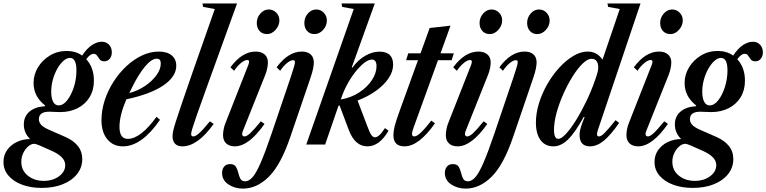

<svg xmlns="http://www.w3.org/2000/svg" viewBox="-120 -831 4406 1104"><path d="M120 249.5Q56.5 249.5 7 231Q-42.5 212.5 -71.2 179Q-100 145.5 -100 100.5Q-100 61.5 -79.2 32Q-58.5 2.5 -24 -14.2Q10.5 -31 53 -31.5Q17 -67 17 -115Q17 -162 49.8 -189.5Q82.5 -217 137.5 -220L139.5 -224.5Q73 -276 73 -354Q73 -402 98.5 -444Q124 -486 167.2 -512Q210.5 -538 264 -538Q314.5 -538 352.5 -511.5Q379 -552.5 408.5 -571.8Q438 -591 465.5 -591Q491 -591 507 -573.8Q523 -556.5 523 -530Q523 -508.5 511.2 -493.5Q499.5 -478.5 480 -478.5Q462 -478.5 453.5 -489.2Q445 -500 438.2 -510.8Q431.5 -521.5 418.5 -521.5Q398 -521.5 376 -490.5Q420 -442.5 420 -367Q420 -313 395.2 -272.2Q370.5 -231.5 326.5 -209Q282.5 -186.5 225.5 -186.5Q208.5 -186.5 195 -187.5Q181.5 -188.5 171 -188.5Q103.5 -191.5 103.5 -145.5Q103.5 -129.5 115 -115.2Q126.5 -101 158 -86.5L257 -43Q302.5 -23 327.8 8.5Q353 40 353 83.5Q353 132 323.5 169.5Q294 207 241.5 228.2Q189 249.5 120 249.5ZM217 -225Q243.5 -225 266.8 -254.8Q290 -284.5 304.8 -330.8Q319.5 -377 319.5 -426.5Q319.5 -498 282 -498Q263.5 -498 244.5 -481Q225.5 -464 209.5 -435.8Q193.5 -407.5 184 -373.2Q174.5 -339 174.5 -304Q174.5 -266.5 185.5 -245.8Q196.5 -225 217 -225ZM131.5 209Q184 209 219.5 182.5Q255 156 255 119Q255 93.5 235.2 73.5Q215.5 53.5 180 37.5L108 5.5Q86 -4 76.5 -4Q59.5 -4 42.5 10.5Q25.5 25 14 48.2Q2.5 71.5 2.5 98.5Q2.5 149 40 179Q77.5 209 131.5 209Z M586.5 10.5Q530.5 10.5 497 -30.2Q463.5 -71 463.5 -139.5Q463.5 -197 482 -254Q500.5 -311 533 -361.5Q565.5 -412 607.5 -451Q649.5 -490 697 -512.2Q744.5 -534.5 793 -534.5Q840.5 -534.5 867 -512.8Q893.5 -491 893.5 -453Q893.5 -390 818.8 -339.5Q744 -289 606.5 -260Q567 -167 567 -102Q567 -32.5 615 -32.5Q688 -32.5 780 -159.5L800 -142Q695 10.5 586.5 10.5ZM623.5 -296Q670.5 -308 712 -335.5Q753.5 -363 779 -397.8Q804.5 -432.5 804.5 -465.5Q804.5 -493.5 782 -493.5Q750.5 -493.5 712.5 -446.8Q674.5 -400 640 -329.5Z M928.5 10.5Q900.5 10.5 886.2 -5Q872 -20.5 872 -48Q872 -60.5 876.2 -80Q880.5 -99.5 892.8 -137.8Q905 -176 928.2 -244Q951.5 -312 989.5 -421.5L1115 -779L1047.5 -791.5L1044.5 -811H1243L1060.5 -306Q1030 -221 1012.2 -170.5Q994.5 -120 986.8 -94.8Q979 -69.5 979 -61Q979 -46.5 991.5 -46.5Q1004 -46.5 1025.5 -65.5Q1047 -84.5 1087 -133.5L1108.5 -118.5Q1016.5 10.5 928.5 10.5Z M1416 -635Q1389 -635 1372.8 -652.5Q1356.5 -670 1356.5 -699Q1356.5 -730 1377.2 -753.2Q1398 -776.5 1425.5 -776.5Q1450.5 -776.5 1468.5 -758.2Q1486.5 -740 1486.5 -714Q1486.5 -684 1464.5 -659.5Q1442.5 -635 1416 -635ZM1230 10.5Q1198.5 10.5 1180.5 -6.5Q1162.5 -23.5 1162.5 -54Q1162.5 -67.5 1165.8 -86.5Q1169 -105.5 1177 -125L1308 -458Q1310.5 -464.5 1311.2 -468.8Q1312 -473 1312 -476.5Q1312 -486 1302 -486Q1287 -486 1266 -469Q1245 -452 1226 -424L1205 -444Q1272 -534.5 1350 -534.5Q1382.5 -534.5 1401.5 -518Q1420.5 -501.5 1420.5 -472Q1420.5 -458.5 1416.8 -439.2Q1413 -420 1405.5 -401L1275.5 -75.5Q1273.5 -70 1273 -66.8Q1272.5 -63.5 1272.5 -61Q1272.5 -46.5 1286 -46.5Q1298.5 -46.5 1318.8 -65Q1339 -83.5 1380 -133.5L1401 -118.5Q1310.5 10.5 1230 10.5Z M1688.5 -635Q1662 -635 1646 -652.8Q1630 -670.5 1630 -699Q1630 -730 1650.2 -753.2Q1670.5 -776.5 1698.5 -776.5Q1724 -776.5 1741.8 -757.8Q1759.5 -739 1759.5 -713Q1759.5 -683 1737.8 -659Q1716 -635 1688.5 -635ZM1276.5 253.5Q1229.5 253.5 1193.2 229.2Q1157 205 1157 163.5Q1157 141.5 1168.8 127Q1180.5 112.5 1203 112.5Q1227 112.5 1236.2 127.5Q1245.5 142.5 1250 162.2Q1254.5 182 1262.2 196.8Q1270 211.5 1290.5 211.5Q1312 211 1332.8 187.2Q1353.5 163.5 1379.2 104.2Q1405 45 1441.5 -62.5L1551.5 -387Q1566.5 -431.5 1571.2 -449Q1576 -466.5 1576 -474Q1576 -485 1565.5 -485Q1550.5 -485 1530.2 -468.5Q1510 -452 1491 -424L1470.5 -444Q1537.5 -534.5 1615.5 -534.5Q1648.5 -534.5 1666.5 -518Q1684.5 -501.5 1684.5 -472.5Q1684.5 -457.5 1680.2 -436Q1676 -414.5 1665 -382.5L1550 -45.5Q1495 116.5 1426 185Q1357 253.5 1276.5 253.5Z M1992.5 10.5Q1921.5 10.5 1886 -82.5L1832.5 -224.5L1826.5 -223.5L1749.5 0H1641L1914 -779L1847 -791.5L1844 -811H2035L1902.5 -443.5L1906.5 -442Q1939 -487 1980.2 -510.5Q2021.5 -534 2062 -534Q2140.5 -534 2140.5 -459Q2140.5 -420 2114.5 -381.2Q2088.5 -342.5 2042.5 -309.2Q1996.5 -276 1936 -253L1989.5 -112Q2005 -69.5 2014.8 -55.5Q2024.5 -41.5 2036 -41.5Q2060 -41.5 2093.5 -94.5L2114 -79.5Q2062 10.5 1992.5 10.5ZM1839.5 -259Q1898.5 -269 1945 -299.2Q1991.5 -329.5 2018.2 -370Q2045 -410.5 2045 -450.5Q2045 -488.5 2018 -488.5Q2001.5 -488.5 1980.8 -474.2Q1960 -460 1938.5 -435.5Q1909 -402.5 1883 -357.5Q1857 -312.5 1839.5 -259Z M2206 10.5Q2142 10.5 2142 -54Q2142 -75.5 2149.5 -106.2Q2157 -137 2180.5 -200.5L2283.5 -485H2215L2227.5 -524.5H2298L2350.5 -670L2470.5 -683.5L2413 -524.5H2489.5L2477 -485H2398.5L2281.5 -162Q2266.5 -122 2259.8 -102.2Q2253 -82.5 2251 -74.5Q2249 -66.5 2249 -62.5Q2249 -46.5 2262 -46.5Q2276 -46.5 2299.5 -68.2Q2323 -90 2360 -137.5L2381 -122Q2288 10.5 2206 10.5Z M2697 -635Q2670 -635 2653.8 -652.5Q2637.5 -670 2637.5 -699Q2637.5 -730 2658.2 -753.2Q2679 -776.5 2706.5 -776.5Q2731.5 -776.5 2749.5 -758.2Q2767.5 -740 2767.5 -714Q2767.5 -684 2745.5 -659.5Q2723.5 -635 2697 -635ZM2511 10.5Q2479.5 10.5 2461.5 -6.5Q2443.5 -23.5 2443.5 -54Q2443.5 -67.5 2446.8 -86.5Q2450 -105.5 2458 -125L2589 -458Q2591.5 -464.5 2592.2 -468.8Q2593 -473 2593 -476.5Q2593 -486 2583 -486Q2568 -486 2547 -469Q2526 -452 2507 -424L2486 -444Q2553 -534.5 2631 -534.5Q2663.5 -534.5 2682.5 -518Q2701.5 -501.5 2701.5 -472Q2701.5 -458.5 2697.8 -439.2Q2694 -420 2686.5 -401L2556.5 -75.5Q2554.5 -70 2554 -66.8Q2553.5 -63.5 2553.5 -61Q2553.5 -46.5 2567 -46.5Q2579.5 -46.5 2599.8 -65Q2620 -83.5 2661 -133.5L2682 -118.5Q2591.5 10.5 2511 10.5Z M2969.5 -635Q2943 -635 2927 -652.8Q2911 -670.5 2911 -699Q2911 -730 2931.2 -753.2Q2951.5 -776.5 2979.5 -776.5Q3005 -776.5 3022.8 -757.8Q3040.5 -739 3040.5 -713Q3040.5 -683 3018.8 -659Q2997 -635 2969.5 -635ZM2557.5 253.5Q2510.5 253.5 2474.2 229.2Q2438 205 2438 163.5Q2438 141.5 2449.8 127Q2461.5 112.5 2484 112.5Q2508 112.5 2517.2 127.5Q2526.5 142.5 2531 162.2Q2535.5 182 2543.2 196.8Q2551 211.5 2571.5 211.5Q2593 211 2613.8 187.2Q2634.5 163.5 2660.2 104.2Q2686 45 2722.5 -62.5L2832.5 -387Q2847.5 -431.5 2852.2 -449Q2857 -466.5 2857 -474Q2857 -485 2846.5 -485Q2831.5 -485 2811.2 -468.5Q2791 -452 2772 -424L2751.5 -444Q2818.5 -534.5 2896.5 -534.5Q2929.5 -534.5 2947.5 -518Q2965.5 -501.5 2965.5 -472.5Q2965.5 -457.5 2961.2 -436Q2957 -414.5 2946 -382.5L2831 -45.5Q2776 116.5 2707 185Q2638 253.5 2557.5 253.5Z M3062.5 10.5Q3014.5 10.5 2988 -25.5Q2961.5 -61.5 2961.5 -126Q2961.5 -180.5 2979.2 -237.8Q2997 -295 3027.5 -348Q3058 -401 3096.8 -443Q3135.5 -485 3177.5 -509.8Q3219.5 -534.5 3259.5 -534.5Q3313 -534.5 3344.5 -488L3443.5 -779L3376.5 -791.5L3373 -811H3563L3317 -81Q3306 -46.5 3324 -46.5Q3336.5 -46.5 3356.2 -66.2Q3376 -86 3419.5 -140L3440 -124.5Q3391 -53.5 3351.5 -21.5Q3312 10.5 3272.5 10.5Q3212.5 10.5 3212.5 -55.5Q3212.5 -74.5 3219.5 -98Q3226.5 -121.5 3241.5 -157.5L3237 -159.5Q3186.5 -68 3146 -28.8Q3105.5 10.5 3062.5 10.5ZM3090.5 -32.5Q3107.5 -32.5 3134 -61Q3160.5 -89.5 3190.8 -137.8Q3221 -186 3250 -245.8Q3279 -305.5 3301 -368.5Q3312 -399.5 3316 -415.5Q3320 -431.5 3320 -445Q3318 -493 3281.5 -493Q3258.5 -493 3229.8 -465Q3201 -437 3172.2 -391Q3143.5 -345 3119.2 -290.5Q3095 -236 3080.2 -182Q3065.5 -128 3065.5 -84.5Q3065.5 -32.5 3090.5 -32.5Z M3735.5 -635Q3708.5 -635 3692.2 -652.5Q3676 -670 3676 -699Q3676 -730 3696.8 -753.2Q3717.5 -776.5 3745 -776.5Q3770 -776.5 3788 -758.2Q3806 -740 3806 -714Q3806 -684 3784 -659.5Q3762 -635 3735.5 -635ZM3549.5 10.5Q3518 10.5 3500 -6.5Q3482 -23.5 3482 -54Q3482 -67.5 3485.2 -86.5Q3488.5 -105.5 3496.5 -125L3627.5 -458Q3630 -464.5 3630.8 -468.8Q3631.5 -473 3631.5 -476.5Q3631.5 -486 3621.5 -486Q3606.5 -486 3585.5 -469Q3564.5 -452 3545.5 -424L3524.5 -444Q3591.5 -534.5 3669.5 -534.5Q3702 -534.5 3721 -518Q3740 -501.5 3740 -472Q3740 -458.5 3736.2 -439.2Q3732.5 -420 3725 -401L3595 -75.5Q3593 -70 3592.5 -66.8Q3592 -63.5 3592 -61Q3592 -46.5 3605.5 -46.5Q3618 -46.5 3638.2 -65Q3658.5 -83.5 3699.5 -133.5L3720.5 -118.5Q3630 10.5 3549.5 10.5Z M3863.5 249.5Q3800 249.5 3750.5 231Q3701 212.5 3672.2 179Q3643.5 145.5 3643.5 100.5Q3643.5 61.5 3664.2 32Q3685 2.5 3719.5 -14.2Q3754 -31 3796.5 -31.5Q3760.5 -67 3760.5 -115Q3760.5 -162 3793.2 -189.5Q3826 -217 3881 -220L3883 -224.5Q3816.5 -276 3816.5 -354Q3816.5 -402 3842 -444Q3867.5 -486 3910.8 -512Q3954 -538 4007.5 -538Q4058 -538 4096 -511.5Q4122.5 -552.5 4152 -571.8Q4181.5 -591 4209 -591Q4234.5 -591 4250.5 -573.8Q4266.5 -556.5 4266.5 -530Q4266.5 -508.5 4254.8 -493.5Q4243 -478.5 4223.5 -478.5Q4205.5 -478.5 4197 -489.2Q4188.5 -500 4181.8 -510.8Q4175 -521.5 4162 -521.5Q4141.5 -521.5 4119.5 -490.5Q4163.5 -442.5 4163.5 -367Q4163.5 -313 4138.8 -272.2Q4114 -231.5 4070 -209Q4026 -186.5 3969 -186.5Q3952 -186.5 3938.5 -187.5Q3925 -188.5 3914.5 -188.5Q3847 -191.5 3847 -145.5Q3847 -129.5 3858.5 -115.2Q3870 -101 3901.5 -86.5L4000.5 -43Q4046 -23 4071.2 8.5Q4096.5 40 4096.5 83.5Q4096.5 132 4067 169.5Q4037.5 207 3985 228.2Q3932.5 249.5 3863.5 249.5ZM3960.5 -225Q3987 -225 4010.2 -254.8Q4033.5 -284.5 4048.2 -330.8Q4063 -377 4063 -426.5Q4063 -498 4025.5 -498Q4007 -498 3988 -481Q3969 -464 3953 -435.8Q3937 -407.5 3927.5 -373.2Q3918 -339 3918 -304Q3918 -266.5 3929 -245.8Q3940 -225 3960.5 -225ZM3875 209Q3927.5 209 3963 182.5Q3998.5 156 3998.5 119Q3998.5 93.5 3978.8 73.5Q3959 53.5 3923.5 37.5L3851.5 5.5Q3829.5 -4 3820 -4Q3803 -4 3786 10.5Q3769 25 3757.5 48.2Q3746 71.5 3746 98.5Q3746 149 3783.5 179Q3821 209 3875 209Z"/></svg>

Font: Libre Caslon Condensed SemiBold Italic
Style: Regular
Weight: 600
Italic angle: -22.583°
Designer: Pablo Impallari, Rodrigo Fuenzalida, Katja Schimmel, Ertekin Erdin
Foundry: Pablo Impallari, Rodrigo Fuenzalida
Version: Version 2.000; ttfautohint (v1.8.4.7-5d5b);gftools[0.9.33]